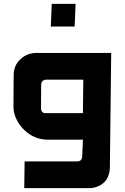

<svg xmlns="http://www.w3.org/2000/svg" viewBox="-20 -886 648 998"><path d="M411 -160H227Q168 -160 119 -199Q69 -240 54 -298Q50 -313 50 -333L51 -494Q51 -546 86 -578Q120 -611 173 -611H558L551 -12Q549 35 520 63Q488 92 441 92H106L108 -47H380Q405 -47 407 -70ZM411 -298 413 -472H222Q196 -472 194 -446L193 -320L194 -316Q198 -298 215 -298ZM249 -866H373L368 -748H244Z"/></svg>

Font: Covid19
Style: Regular
Weight: 400
Designer: Peter Wiegel
Foundry: (c) CAT - Ing. Peter Wiegel.  for Rudolf Maass + Partner GmbH
Version: Version 001.000